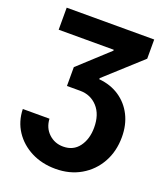

<svg xmlns="http://www.w3.org/2000/svg" viewBox="-167 -839 1001 1166"><g transform="rotate(20 333.5 -256.5)"><path d="M20.5 -58.1H192.9Q195.8 0 234.4 36.4Q272.9 72.8 328.1 72.8Q393.6 72.8 429.9 23.7Q466.3 -25.4 466.3 -100.1Q466.3 -184.6 422.1 -232.9Q377.9 -281.2 309.6 -281.2H224.6V-402.8L416.5 -579.1V-585H60.5V-727.5H626V-603.5L395 -393.6V-386.7Q470.2 -379.9 526.4 -342.3Q582.5 -304.7 613.5 -243.4Q644.5 -182.1 644.5 -103.5Q644.5 -10.7 604.2 61.3Q564 133.3 492.9 174.6Q421.9 215.8 330.1 215.8Q242.7 215.8 173.3 180.4Q104 145 63.2 83.3Q22.5 21.5 20.5 -58.1Z"/></g></svg>

Font: Inter Display ExtraBold
Style: Regular
Weight: 800
Designer: Rasmus Andersson
Foundry: rsms
Version: Version 4.000;git-a52131595